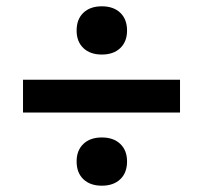

<svg xmlns="http://www.w3.org/2000/svg" viewBox="-20 -627 644 609"><path d="M383 -530Q383 -495 361.5 -474.5Q340 -454 303 -454Q266 -454 244.5 -474.5Q223 -495 223 -530Q223 -566 244.5 -586.5Q266 -607 303 -607Q340 -607 361.5 -586.5Q383 -566 383 -530ZM551 -270H53V-374H551ZM383 -115Q383 -79 361.5 -58.5Q340 -38 303 -38Q266 -38 244.5 -58.5Q223 -79 223 -115Q223 -150 244.5 -170.5Q266 -191 303 -191Q340 -191 361.5 -170.5Q383 -150 383 -115Z"/></svg>

Font: Work Sans SemiBold
Style: Regular
Weight: 600
Designer: Wei Huang
Foundry: Wei Huang
Version: Version 1.500